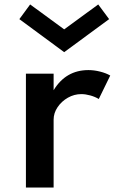

<svg xmlns="http://www.w3.org/2000/svg" viewBox="-20 -843 522 863"><path d="M96.5 0H221V-305Q221 -335 238.8 -361.2Q256.5 -387.5 285 -403.8Q313.5 -420 345.5 -420Q364.5 -420 386 -414Q407.5 -408 424 -398L475.5 -503.5Q456.5 -514.5 429.8 -521.2Q403 -528 377.5 -528Q276 -528 221 -437.5V-512H96.5ZM268.5 -608.5 470.5 -757 421.5 -823 268.5 -711 115.5 -823 67 -757Z"/></svg>

Font: Spartan SemiBold
Style: Regular
Weight: 600
Designer: Matt Bailey, Mirko Velimirovic
Foundry: Matt Bailey
Version: Version 1.003; ttfautohint (v1.8.3)